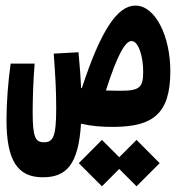

<svg xmlns="http://www.w3.org/2000/svg" viewBox="-20 -443 626 677"><path d="M384.8 4.4C519 2.9 580.6 -42 580.6 -191.9C580.6 -314.5 528.3 -423.3 457.5 -423.3C395.5 -423.3 336.9 -340.8 268.6 -132.3C268.1 -132.3 267.1 -132.3 266.1 -132.8C264.6 -167 261.7 -205.1 256.8 -258.8L169.4 -253.9C175.3 -175.8 178.2 -122.6 178.2 -62C178.2 40 167.5 58.6 134.8 58.6C105 58.6 95.2 41.5 95.2 -47.4C95.2 -96.2 97.2 -156.7 102.1 -218.8H17.6C8.8 -156.7 2.9 -82.5 2.9 -20C2.9 122.6 41.5 182.1 130.9 182.1C213.9 182.1 256.8 137.7 265.6 -6.8C301.8 1.5 337.4 4.9 384.8 4.4ZM461.4 213.9 543 132.3 461.4 50.3 400.4 111.3 339.4 50.3 257.8 132.3 339.4 213.9 400.4 152.8ZM353.5 -124C394 -251 421.9 -298.3 443.8 -298.3C468.3 -298.3 484.9 -244.1 484.9 -190.4C484.9 -135.7 473.1 -123 406.7 -123C386.7 -123 369.1 -123.5 353.5 -124Z"/></svg>

Font: Cascadia Code PL SemiBold
Style: Regular
Weight: 600
Monospace: yes
Designer: Aaron Bell
Foundry: Saja Typeworks
Version: Version 2404.023